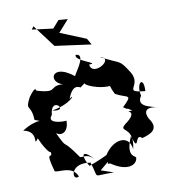

<svg xmlns="http://www.w3.org/2000/svg" viewBox="-105 -743 768 844"><g transform="rotate(-10 279.5 -320.5)"><path d="M212 -672 183 -639 89 -651 99 -664 175 -563 337 -541 321 -569 206 -616 253 -669ZM280 -381C259 -375 341 -337 399 -349C393 -373 367 -373 400 -309C452 -281 480 -298 425 -245C460 -221 424 -250 463 -224C414 -224 491 -226 433 -179C369 -133 463 -167 437 -56C429 -127 354 -112 317 -51C317 -51 279 -32 235 -17C208 -60 207 -103 263 -42C234 -71 221 -59 201 -62C126 -170 160 -91 115 -184C143 -165 170 -186 170 -230C138 -227 83 -236 111 -266C117 -354 197 -266 116 -285C203 -299 232 -347 200 -322C227 -395 258 -358 257 -364ZM280 11C348 -46 298 -5 326 -12C400 39 441 11 443 -14C451 -27 395 -18 437 -114C463 -27 453 -130 485 -97C521 -107 567 -123 528 -176C497 -237 571 -223 584 -214C562 -227 477 -230 512 -282C498 -339 538 -370 534 -298C429 -308 525 -323 485 -390C441 -459 454 -431 362 -481C430 -464 315 -397 311 -456C364 -455 245 -482 260 -508C314 -506 226 -407 243 -415C135 -502 112 -386 209 -388C104 -404 169 -351 63 -383C60 -369 71 -419 30 -362C-4 -300 30 -332 32 -258C77 -239 46 -266 -25 -220C50 -206 -1 -131 35 -179C19 -196 64 -103 78 -106C84 -70 50 -127 80 -21C91 -10 161 -34 181 21C146 40 148 -47 242 -30C270 51 232 27 336 30Z"/></g></svg>

Font: Charger Distortion
Style: 2
Weight: 400
Designer: Jasper
Foundry: Cannot Into Space Fonts
Version: Version 0.98